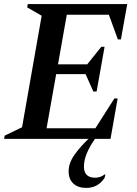

<svg xmlns="http://www.w3.org/2000/svg" viewBox="-27 -680 669 940"><path d="M-7 0 -4 -16 81 -57 177 -603 106 -644 109 -660H596L565 -487H550L506 -608H300L257 -365H400L469 -451H485L446 -232H430L392 -317H248L201 -52H440L533 -198H549L514 0H438Q413 35 398.5 69.5Q384 104 384 136Q384 190 439 190Q450 190 462 186.5Q474 183 485 174H489L485 191Q453 240 395 240Q355 240 332 218.5Q309 197 309 159Q309 119 336.5 79.5Q364 40 406 0Z"/></svg>

Font: Spectral SC SemiBold
Style: Italic
Weight: 600
Italic angle: -10°
Designer: Jean-Baptiste Levee
Foundry: Production Type
Version: Version 2.001